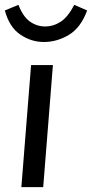

<svg xmlns="http://www.w3.org/2000/svg" viewBox="-31 -771 379 791"><path d="M57 0 97 -503H187L147 0ZM150 -598Q97 -598 52 -629Q7 -660 -11 -728L45 -751Q64 -702 92.5 -682Q121 -662 155 -662Q189 -662 219 -681.5Q249 -701 275 -751L328 -728Q302 -657 253 -627.5Q204 -598 150 -598Z"/></svg>

Font: Muli Medium
Style: Italic
Weight: 500
Italic angle: -4.541°
Designer: Vernon Adams
Foundry: Vernon Adams
Version: Version 2.100; ttfautohint (v1.8.1.43-b0c9)